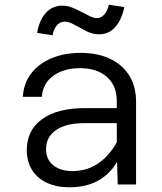

<svg xmlns="http://www.w3.org/2000/svg" viewBox="-20 -785 690 817"><path d="M481 0 477 -133V-355Q477 -420 435 -457.5Q393 -495 321 -495Q251 -495 206.5 -462.5Q162 -430 158 -373H77Q81 -432 113.5 -473.5Q146 -515 200 -537.5Q254 -560 323 -560Q395 -560 448 -535Q501 -510 530 -463.5Q559 -417 559 -352V0ZM275 12Q221 12 180 -7Q139 -26 116.5 -61.5Q94 -97 94 -146Q94 -231 159 -278Q224 -325 342 -325H490V-261H338Q262 -261 219 -232Q176 -203 176 -150Q176 -106 207 -81.5Q238 -57 288 -57Q353 -57 402.5 -93Q452 -129 483 -191L493 -127Q466 -61 411 -24.5Q356 12 275 12ZM204 -635 138 -645Q147 -699 175 -730Q203 -761 245 -761Q266 -761 286.5 -753Q307 -745 326.5 -734.5Q346 -724 362.5 -716Q379 -708 391 -708Q411 -708 424.5 -724Q438 -740 443 -765L509 -755Q498 -701 470.5 -670Q443 -639 402 -639Q374 -639 347.5 -652.5Q321 -666 297 -679.5Q273 -693 255 -693Q235 -693 221.5 -676.5Q208 -660 204 -635Z"/></svg>

Font: Azeret Mono Light
Style: Regular
Weight: 300
Designer: Martin Vácha
Foundry: Displaay
Version: Version 1.002